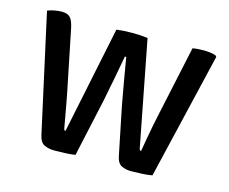

<svg xmlns="http://www.w3.org/2000/svg" viewBox="-83 -667 937 786"><g transform="rotate(15 385.0 -273.5)"><path d="M28.2 -540.3Q40.5 -545.5 57.4 -548.7Q74.3 -551.9 88.5 -551.9Q113.4 -551.9 124.7 -539.3Q136 -526.7 142.4 -495.2L194.3 -240.4Q198.1 -221.3 203 -194.7Q207.9 -168.1 212.7 -141.2Q217.6 -114.3 221 -94.4Q222.4 -87.7 223.7 -86.1Q225 -84.5 228.8 -84.5L322.7 -538.4Q337.3 -540.6 355.8 -541.6Q374.2 -542.6 389 -542.6Q404.1 -542.6 422.8 -541.6Q441.4 -540.6 454.9 -538.4L540.8 -94.4Q542.8 -84.5 548.9 -84.5Q552.8 -108.6 558 -137.5Q563.2 -166.4 568.4 -193.8Q573.6 -221.1 578.1 -240.9L643.5 -545.4Q655.3 -547.7 667.3 -548.5Q679.4 -549.2 690.6 -549.2Q704.3 -549.2 717.2 -547.6Q730.2 -546 741.4 -542.2L746.6 -536.6L619.8 -0.6Q602.8 2.9 576 4.2Q549.3 5.6 529.5 5.6Q507 5.6 489.6 -3.1Q472.1 -11.8 466.2 -42.5L425.1 -244Q417.4 -285.3 407.8 -340.5Q398.1 -395.7 390.6 -441.2H384.9Q376.6 -395.7 366.4 -341.5Q356.2 -287.3 347.2 -244L293.8 0Q275.9 2.9 250.9 4Q226 5.1 205.5 5.1Q181.4 5.1 162.7 -3.5Q144.1 -12.1 137.6 -43.8Z"/></g></svg>

Font: Signika SC
Style: Regular
Weight: 300
Designer: Anna Giedryś
Foundry: Anna Giedryś
Version: Version 2.000